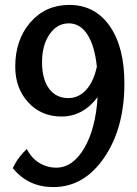

<svg xmlns="http://www.w3.org/2000/svg" viewBox="-20 -731 558 781"><path d="M151 -478Q151 -409 179.5 -370.5Q208 -332 258 -332Q300 -332 330.5 -365.5Q361 -399 374 -460Q365 -545 335.5 -590.5Q306 -636 260 -636Q212 -636 181.5 -591.5Q151 -547 151 -478ZM486 -392Q486 -210 404 -90Q322 30 197 30Q146 30 105 11Q64 -8 32 -47Q44 -72 58 -90.5Q72 -109 89 -125Q108 -88 139.5 -68.5Q171 -49 209 -49Q276 -49 322.5 -128Q369 -207 377 -336Q348 -297 311 -277Q274 -257 230 -257Q148 -257 95 -314.5Q42 -372 42 -460Q42 -569 103.5 -640Q165 -711 262 -711Q366 -711 426 -625.5Q486 -540 486 -392Z"/></svg>

Font: Atma Medium
Style: Regular
Weight: 500
Designer: Gregori Vincens, Jeremie Hornus, Riccardo Olocco, Yoann Minet.
Foundry: black foundry
Version: Version 1.101;PS 1.100;hotconv 1.0.86;makeotf.lib2.5.63406